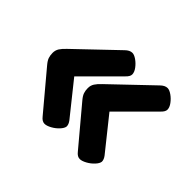

<svg xmlns="http://www.w3.org/2000/svg" viewBox="-102 -618 721 721"><g transform="rotate(45 258.5 -258.0)"><path d="M196 -47Q183 -47 172 -61L47 -210Q36 -223 32.5 -233.5Q29 -244 29 -257Q29 -271 36 -282Q43 -293 57 -306L213 -455Q227 -469 241 -469Q251 -469 264.5 -459.5Q278 -450 288 -436.5Q298 -423 298 -411Q298 -400 284 -387L149 -252L253 -122Q262 -110 262 -99Q261 -89 249.5 -76.5Q238 -64 222.5 -55.5Q207 -47 196 -47ZM383 -47Q370 -47 359 -61L234 -210Q223 -223 219.5 -233.5Q216 -244 216 -257Q216 -271 223 -282Q230 -293 244 -306L400 -455Q414 -469 428 -469Q438 -469 451.5 -459.5Q465 -450 475 -436.5Q485 -423 485 -411Q485 -400 471 -387L336 -252L440 -122Q449 -110 449 -99Q448 -89 436.5 -76.5Q425 -64 409.5 -55.5Q394 -47 383 -47Z"/></g></svg>

Font: Asap Semi Expanded Semi Expanded ExtraBold
Style: Italic
Weight: 800
Width: 6
Italic angle: -6°
Designer: Pablo Cosgaya
Foundry: Omnibus-Type
Version: Version 3.001; ttfautohint (v1.8.4.7-5d5b)